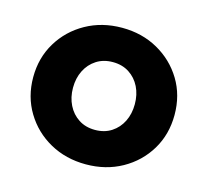

<svg xmlns="http://www.w3.org/2000/svg" viewBox="-83 -621 790 729"><g transform="rotate(15 311.5 -256.5)"><path d="M311.7 12Q233 12 170.2 -23Q107.3 -58 70.5 -119Q33.7 -179.9 33.7 -256.3Q33.7 -332.7 70.5 -393.5Q107.3 -454.3 170.3 -489.5Q233.3 -524.7 312 -524.7Q390.7 -524.7 453.3 -489.5Q516 -454.3 552.7 -393.8Q589.3 -333.3 589.3 -256.1Q589.3 -179.7 552.7 -118.8Q516 -58 453.2 -23Q390.3 12 311.7 12ZM311.6 -123.3Q348.7 -123.3 376 -141Q403.3 -158.7 418.2 -188.8Q433 -218.8 433 -256.6Q433 -294.3 418.2 -324.3Q403.3 -354.3 376 -372Q348.7 -389.7 311.7 -389.7Q274.7 -389.7 247.3 -372Q220 -354.4 205 -324.4Q190 -294.5 190 -256.7Q190 -219 205 -188.9Q220 -158.7 247.3 -141Q274.6 -123.3 311.6 -123.3Z"/></g></svg>

Font: MuseoModerno Thin
Style: Regular
Weight: 100
Designer: Pablo Cosgaya, Héctor Gatti, Marcela Romero, and the Authors of The MuseoModerno Project.
Foundry: Omnibus-Type Team
Version: Version 1.003